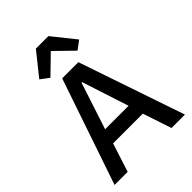

<svg xmlns="http://www.w3.org/2000/svg" viewBox="-265 -1068 1192 1192"><g transform="rotate(-45 331.0 -472.0)"><path d="M522 0 459 -189H198L137 0H22L260 -698H402L640 0ZM331 -594H326L225 -286H431ZM385 -944 505 -794 449 -752 330 -868 211 -752 155 -794 275 -944Z"/></g></svg>

Font: IBM Plex Sans Thai Medium
Style: Regular
Weight: 500
Designer: Mike Abbink, Paul van der Laan, Pieter van Rosmalen, Ben Mitchell, Mark Frömberg
Foundry: Bold Monday
Version: Version 1.1